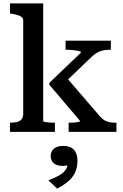

<svg xmlns="http://www.w3.org/2000/svg" viewBox="-20 -778 726 1133"><path d="M667 0H385V-54H390Q403 -54 417.5 -55Q432 -56 442.5 -58.5Q453 -61 453 -64L271 -278V-289L458 -468Q458 -474 444.5 -477Q431 -480 412.5 -482Q394 -484 377 -484H367V-538H634V-484H624Q603 -484 585.5 -480Q568 -476 553 -467Q538 -458 521 -443L344 -273L359 -336L570 -91Q584 -75 597.5 -67.5Q611 -60 626.5 -57Q642 -54 660 -54H667ZM235 -758V-63Q235 -60 246.5 -58Q258 -56 272.5 -55Q287 -54 299 -54H304V0H39V-54H42Q65 -54 82 -58.5Q99 -63 108 -75Q117 -87 117 -108V-655Q117 -669 109.5 -676Q102 -683 87 -688Q72 -693 49 -697L39 -699V-758ZM317 335 266 286Q299 273 324.5 259.5Q350 246 364.5 228Q379 210 379 185L394 192Q385 197 373 199Q361 201 349 201Q315 201 297 185Q279 169 279 143Q279 117 297.5 100Q316 83 353 83Q395 83 416 105.5Q437 128 437 170Q437 211 422.5 241Q408 271 381 293.5Q354 316 317 335Z"/></svg>

Font: Roboto Serif Medium
Style: Regular
Weight: 500
Designer: Greg Gazdowicz
Foundry: Commercial Type
Version: Version 1.008